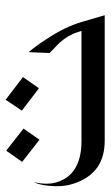

<svg xmlns="http://www.w3.org/2000/svg" viewBox="114 -522 386 670"><g transform="rotate(-90 307.0 -187.0)"><path d="M151.4 -14.6Q96.7 -14.6 59.6 -39.1Q17.6 -68.4 0 -127Q-11.7 -164.1 -5.9 -213.9Q-2.9 -242.2 5.9 -261.7Q-3.9 -213.9 5.9 -182.6Q17.6 -143.6 47.9 -122.1Q85.9 -95.7 148.4 -95.7H534.2L529.3 -110.4Q520.5 -140.6 492.2 -172.9L491.2 -173.8L457 -207L460 -280.3Q481.4 -254.9 504.9 -218.8Q547.9 -154.3 565.4 -94.7L588.9 -14.6ZM193.4 -297.9 154.3 -242.2 77.1 -302.7 116.2 -358.4ZM373 -299.8 334 -244.1 255.9 -303.7 293.9 -360.4Z"/></g></svg>

Font: Thabit-Oblique
Style: Oblique
Weight: 500
Designer: Regenerated by Nadim Shaikli
Foundry: MAK Alagha
Version: 0.01